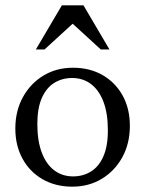

<svg xmlns="http://www.w3.org/2000/svg" viewBox="-20 -690 544 720"><path d="M254 -28.5Q291.5 -28.5 321 -46.8Q350.5 -65 367.5 -103.2Q384.5 -141.5 384.5 -201Q384.5 -265 367.8 -308.8Q351 -352.5 321 -375Q291 -397.5 250.5 -397.5Q213 -397.5 183.5 -379.2Q154 -361 137 -322.8Q120 -284.5 120 -225Q120 -161.5 136.8 -117.5Q153.5 -73.5 183.8 -51Q214 -28.5 254 -28.5ZM251 10Q188 10 139.8 -17.8Q91.5 -45.5 64.5 -94.8Q37.5 -144 37.5 -208Q37.5 -274 65.8 -325.5Q94 -377 142.8 -406.5Q191.5 -436 253.5 -436Q317 -436 365 -408.2Q413 -380.5 440 -331.5Q467 -282.5 467 -218Q467 -152 438.8 -100.5Q410.5 -49 361.8 -19.5Q313 10 251 10ZM114.5 -504.5 212 -670H293L390.5 -504.5H358L246 -607H259L147 -504.5Z"/></svg>

Font: Newsreader Text
Style: Regular
Weight: 400
Designer: Hugues Gentile
Foundry: Production Type
Version: Version 1.001